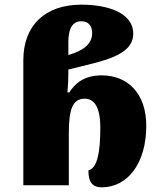

<svg xmlns="http://www.w3.org/2000/svg" viewBox="-20 -794 689 823"><path d="M416 9C527 9 607 -94 607 -255C607 -393 528 -471 416 -471C339 -471 301 -435 277 -398H269C272 -433 273 -450 273 -479V-496C422 -533 551 -554 551 -650C551 -740 440 -774 329 -774C173 -774 80 -685 80 -536V0H275V-221C275 -321 289 -371 343 -371C379 -371 410 -343 410 -247C410 -140 397 -73 359 -64C359 -20 371 9 416 9ZM273 -558V-615C273 -679 296 -703 329 -703C359 -703 375 -683 375 -652C375 -606 338 -577 273 -558Z"/></svg>

Font: Noto Serif Georgian Black
Style: Regular
Weight: 900
Designer: Monotype Design Team, Akaki Razmadze
Foundry: Google LLC
Version: Version 2.003